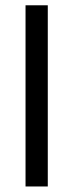

<svg xmlns="http://www.w3.org/2000/svg" viewBox="-20 -692 272 712"><path d="M157.2 -672.4V-0.5H74.7V-672.4Z"/></svg>

Font: Vazirmatn RD UI
Style: Regular
Weight: 400
Designer: Saber Rastikerdar
Foundry: Saber Rastikerdar
Version: Version 33.003